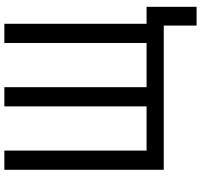

<svg xmlns="http://www.w3.org/2000/svg" viewBox="-40 -714 901 860"><g transform="rotate(-90 410.0 -283.5)"><path d="M726 147H810V-77H734V-714H648V-77H450V-714H364V-77H166V-714H80V0H726Z"/></g></svg>

Font: Noto Sans Condensed
Style: Regular
Weight: 400
Width: 3
Designer: Monotype Design Team
Foundry: Monotype Imaging Inc.
Version: Version 2.013